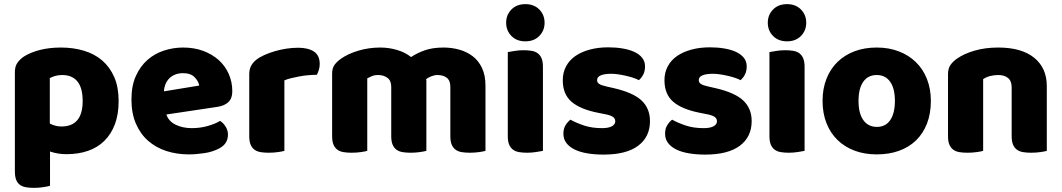

<svg xmlns="http://www.w3.org/2000/svg" viewBox="-20 -731 5138 929"><path d="M275 -501Q335 -501 386.5 -485.5Q438 -470 475 -438Q512 -406 533 -357.5Q554 -309 554 -242Q554 -178 536 -130Q518 -82 485 -49.5Q452 -17 405.5 -1Q359 15 302 15Q259 15 222 2V168Q212 171 190 174.5Q168 178 145 178Q123 178 105.5 175Q88 172 76 163Q64 154 58 138.5Q52 123 52 98V-382Q52 -409 63.5 -426Q75 -443 95 -457Q126 -477 172 -489Q218 -501 275 -501ZM277 -119Q380 -119 380 -242Q380 -306 354.5 -337Q329 -368 281 -368Q262 -368 247 -363.5Q232 -359 221 -353V-133Q233 -127 247 -123Q261 -119 277 -119Z M894 16Q835 16 784.5 -0.5Q734 -17 696.5 -50Q659 -83 637.5 -133Q616 -183 616 -250Q616 -316 637.5 -363.5Q659 -411 694 -441.5Q729 -472 774 -486.5Q819 -501 866 -501Q919 -501 962.5 -485Q1006 -469 1037.5 -441Q1069 -413 1086.5 -374Q1104 -335 1104 -289Q1104 -255 1085 -237Q1066 -219 1032 -214L785 -177Q796 -144 830 -127.5Q864 -111 908 -111Q949 -111 985.5 -121.5Q1022 -132 1045 -146Q1061 -136 1072 -118Q1083 -100 1083 -80Q1083 -35 1041 -13Q1009 4 969 10Q929 16 894 16ZM866 -377Q842 -377 824.5 -369Q807 -361 796 -348.5Q785 -336 779.5 -320.5Q774 -305 773 -289L944 -317Q941 -337 922 -357Q903 -377 866 -377Z M1356 -1Q1346 2 1324.5 5Q1303 8 1280 8Q1258 8 1240.5 5Q1223 2 1211 -7Q1199 -16 1192.5 -31.5Q1186 -47 1186 -72V-372Q1186 -395 1194.5 -411.5Q1203 -428 1219 -441Q1235 -454 1258.5 -464.5Q1282 -475 1309 -483Q1336 -491 1365 -495.5Q1394 -500 1423 -500Q1471 -500 1499 -481.5Q1527 -463 1527 -421Q1527 -407 1523 -393.5Q1519 -380 1513 -369Q1492 -369 1470 -367Q1448 -365 1427 -361Q1406 -357 1387.5 -352.5Q1369 -348 1356 -342Z M1820 -501Q1861 -501 1900.5 -489.5Q1940 -478 1969 -455Q1999 -475 2036.5 -488Q2074 -501 2127 -501Q2165 -501 2201.5 -491Q2238 -481 2266.5 -459.5Q2295 -438 2312 -402.5Q2329 -367 2329 -316V-1Q2319 2 2297.5 5Q2276 8 2253 8Q2231 8 2213.5 5Q2196 2 2184 -7Q2172 -16 2165.5 -31.5Q2159 -47 2159 -72V-311Q2159 -341 2142 -354.5Q2125 -368 2096 -368Q2082 -368 2066 -361.5Q2050 -355 2042 -348Q2043 -344 2043 -340.5Q2043 -337 2043 -334V-1Q2032 2 2010.5 5Q1989 8 1967 8Q1945 8 1927.5 5Q1910 2 1898 -7Q1886 -16 1879.5 -31.5Q1873 -47 1873 -72V-311Q1873 -341 1854.5 -354.5Q1836 -368 1810 -368Q1792 -368 1779 -362.5Q1766 -357 1757 -352V-1Q1747 2 1725.5 5Q1704 8 1681 8Q1659 8 1641.5 5Q1624 2 1612 -7Q1600 -16 1593.5 -31.5Q1587 -47 1587 -72V-374Q1587 -401 1598.5 -417Q1610 -433 1630 -447Q1664 -471 1714.5 -486Q1765 -501 1820 -501Z M2429 -621Q2429 -659 2454.5 -685Q2480 -711 2522 -711Q2564 -711 2589.5 -685Q2615 -659 2615 -621Q2615 -583 2589.5 -557Q2564 -531 2522 -531Q2480 -531 2454.5 -557Q2429 -583 2429 -621ZM2607 -1Q2596 1 2574.5 4.5Q2553 8 2531 8Q2509 8 2491.5 5Q2474 2 2462 -7Q2450 -16 2443.5 -31.5Q2437 -47 2437 -72V-479Q2448 -481 2469.5 -484.5Q2491 -488 2513 -488Q2535 -488 2552.5 -485Q2570 -482 2582 -473Q2594 -464 2600.5 -448.5Q2607 -433 2607 -408Z M3125 -145Q3125 -69 3068 -26Q3011 17 2900 17Q2858 17 2822 11Q2786 5 2760.5 -7.5Q2735 -20 2720.5 -39Q2706 -58 2706 -84Q2706 -108 2716 -124.5Q2726 -141 2740 -152Q2769 -136 2806.5 -123.5Q2844 -111 2893 -111Q2924 -111 2940.5 -120Q2957 -129 2957 -144Q2957 -158 2945 -166Q2933 -174 2905 -179L2875 -185Q2788 -202 2745.5 -238.5Q2703 -275 2703 -343Q2703 -380 2719 -410Q2735 -440 2764 -460Q2793 -480 2833.5 -491Q2874 -502 2923 -502Q2960 -502 2992.5 -496.5Q3025 -491 3049 -480Q3073 -469 3087 -451.5Q3101 -434 3101 -410Q3101 -387 3092.5 -370.5Q3084 -354 3071 -343Q3063 -348 3047 -353.5Q3031 -359 3012 -363.5Q2993 -368 2973.5 -371Q2954 -374 2938 -374Q2905 -374 2887 -366.5Q2869 -359 2869 -343Q2869 -332 2879 -325Q2889 -318 2917 -312L2948 -305Q3044 -283 3084.5 -244.5Q3125 -206 3125 -145Z M3617 -145Q3617 -69 3560 -26Q3503 17 3392 17Q3350 17 3314 11Q3278 5 3252.5 -7.5Q3227 -20 3212.5 -39Q3198 -58 3198 -84Q3198 -108 3208 -124.5Q3218 -141 3232 -152Q3261 -136 3298.5 -123.5Q3336 -111 3385 -111Q3416 -111 3432.5 -120Q3449 -129 3449 -144Q3449 -158 3437 -166Q3425 -174 3397 -179L3367 -185Q3280 -202 3237.5 -238.5Q3195 -275 3195 -343Q3195 -380 3211 -410Q3227 -440 3256 -460Q3285 -480 3325.5 -491Q3366 -502 3415 -502Q3452 -502 3484.5 -496.5Q3517 -491 3541 -480Q3565 -469 3579 -451.5Q3593 -434 3593 -410Q3593 -387 3584.5 -370.5Q3576 -354 3563 -343Q3555 -348 3539 -353.5Q3523 -359 3504 -363.5Q3485 -368 3465.5 -371Q3446 -374 3430 -374Q3397 -374 3379 -366.5Q3361 -359 3361 -343Q3361 -332 3371 -325Q3381 -318 3409 -312L3440 -305Q3536 -283 3576.5 -244.5Q3617 -206 3617 -145Z M3695 -621Q3695 -659 3720.5 -685Q3746 -711 3788 -711Q3830 -711 3855.5 -685Q3881 -659 3881 -621Q3881 -583 3855.5 -557Q3830 -531 3788 -531Q3746 -531 3720.5 -557Q3695 -583 3695 -621ZM3873 -1Q3862 1 3840.5 4.5Q3819 8 3797 8Q3775 8 3757.5 5Q3740 2 3728 -7Q3716 -16 3709.5 -31.5Q3703 -47 3703 -72V-479Q3714 -481 3735.5 -484.5Q3757 -488 3779 -488Q3801 -488 3818.5 -485Q3836 -482 3848 -473Q3860 -464 3866.5 -448.5Q3873 -433 3873 -408Z M4484 -243Q4484 -181 4465 -132.5Q4446 -84 4411.5 -51Q4377 -18 4329 -1Q4281 16 4222 16Q4163 16 4115 -2Q4067 -20 4032.5 -53.5Q3998 -87 3979 -135Q3960 -183 3960 -243Q3960 -302 3979 -350Q3998 -398 4032.5 -431.5Q4067 -465 4115 -483Q4163 -501 4222 -501Q4281 -501 4329 -482.5Q4377 -464 4411.5 -430.5Q4446 -397 4465 -349Q4484 -301 4484 -243ZM4134 -243Q4134 -182 4157.5 -149.5Q4181 -117 4223 -117Q4265 -117 4287.5 -150Q4310 -183 4310 -243Q4310 -303 4287 -335.5Q4264 -368 4222 -368Q4180 -368 4157 -335.5Q4134 -303 4134 -243Z M4875 -308Q4875 -339 4857.5 -353.5Q4840 -368 4810 -368Q4790 -368 4770.5 -363Q4751 -358 4737 -348V-1Q4727 2 4705.5 5Q4684 8 4661 8Q4639 8 4621.5 5Q4604 2 4592 -7Q4580 -16 4573.5 -31.5Q4567 -47 4567 -72V-372Q4567 -399 4578.5 -416Q4590 -433 4610 -447Q4644 -471 4695.5 -486Q4747 -501 4810 -501Q4923 -501 4984 -451.5Q5045 -402 5045 -314V-1Q5035 2 5013.5 5Q4992 8 4969 8Q4947 8 4929.5 5Q4912 2 4900 -7Q4888 -16 4881.5 -31.5Q4875 -47 4875 -72Z"/></svg>

Font: Baloo Chettan
Style: Regular
Weight: 400
Designer: Maithili Shingre and Ek Type
Foundry: Ek Type
Version: Version 1.443;PS 1.000;hotconv 16.6.51;makeotf.lib2.5.65220;